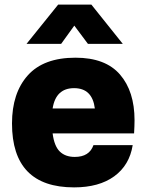

<svg xmlns="http://www.w3.org/2000/svg" viewBox="-20 -798 635 832"><path d="M307 -548Q437 -548 500 -475Q563 -402 563 -277Q563 -254 561 -220H208Q215 -165 239 -141.5Q263 -118 304 -118Q367 -118 385 -169H555Q541 -82 475 -34Q409 14 301 14Q32 14 32 -263Q32 -395 100.5 -471.5Q169 -548 307 -548ZM95 -608 232 -778H376L512 -608H361L302 -687L245 -608ZM208 -328H391Q380 -416 301 -416Q222 -416 208 -328Z"/></svg>

Font: Nacelle Heavy
Style: Regular
Weight: 800
Designer: Sora Sagano
Foundry: Sora Sagano
Version: Version 1.000;FEAKit 1.0